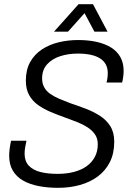

<svg xmlns="http://www.w3.org/2000/svg" viewBox="-20 -889 629 921"><path d="M259 12Q208 12 165 3.5Q122 -5 90.5 -23Q59 -41 41.5 -70.5Q24 -100 24 -142Q24 -157 26.5 -176.5Q29 -196 33 -214H107Q104 -200 101 -184Q98 -168 98 -152Q98 -116 118 -94.5Q138 -73 173.5 -64Q209 -55 256 -55Q300 -55 335.5 -64.5Q371 -74 396 -92Q421 -110 435 -136.5Q449 -163 449 -197Q449 -225 435.5 -244.5Q422 -264 399.5 -278.5Q377 -293 349 -304Q321 -315 290 -326Q256 -338 223 -352Q190 -366 163 -385Q136 -404 120 -432.5Q104 -461 104 -502Q104 -554 124.5 -591Q145 -628 180.5 -651.5Q216 -675 261 -686Q306 -697 355 -697Q404 -697 444 -688Q484 -679 513 -661Q542 -643 557.5 -615Q573 -587 573 -550Q573 -538 571.5 -524.5Q570 -511 566 -493H491Q495 -509 496 -519.5Q497 -530 497 -538Q497 -585 460.5 -608.5Q424 -632 353 -632Q308 -632 269 -619.5Q230 -607 206 -580.5Q182 -554 182 -513Q182 -488 192.5 -469.5Q203 -451 222 -438Q241 -425 265.5 -414.5Q290 -404 317 -394Q353 -382 390 -368Q427 -354 458.5 -334Q490 -314 509 -284Q528 -254 528 -209Q528 -153 507 -111.5Q486 -70 449 -42.5Q412 -15 363 -1.5Q314 12 259 12ZM239 -737 357 -869H426L496 -737H433L372 -851H408L306 -737Z"/></svg>

Font: Archivo SemiCondensed Light
Style: Italic
Weight: 300
Width: 4
Italic angle: -10°
Designer: Hector Gatti
Foundry: Omnibus-Type
Version: Version 2.001